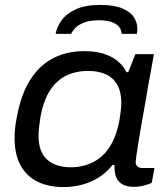

<svg xmlns="http://www.w3.org/2000/svg" viewBox="-20 -745 676 777"><path d="M237 12Q175 12 130.5 -10.5Q86 -33 62.5 -77Q39 -121 39 -187Q39 -213 42.5 -238Q46 -263 52 -290Q70 -375 107.5 -430Q145 -485 199 -511.5Q253 -538 321 -538Q362 -538 394.5 -529Q427 -520 452 -501Q477 -482 492 -453H499L528 -526H603L581 -405Q574 -363 566.5 -320.5Q559 -278 552 -239Q545 -200 540 -168Q535 -136 532 -115.5Q529 -95 529 -90Q529 -78 536 -71.5Q543 -65 558 -65H605L594 -5Q584 0 564 5.5Q544 11 520 11Q490 11 471.5 -1.5Q453 -14 447 -37Q445 -46 444 -56Q443 -66 443 -77L436 -78Q399 -32 347.5 -10Q296 12 237 12ZM268 -68Q301 -68 332.5 -78.5Q364 -89 390 -111Q416 -133 434.5 -169Q453 -205 463 -256Q466 -274 467.5 -287Q469 -300 470 -310Q471 -320 471 -329Q471 -372 455 -401Q439 -430 409 -444Q379 -458 336 -458Q288 -458 249 -439.5Q210 -421 183 -380Q156 -339 144 -273Q141 -252 139 -238Q137 -224 136.5 -213.5Q136 -203 136 -194Q136 -131 170.5 -99.5Q205 -68 268 -68ZM385 -725Q442 -725 475 -711Q508 -697 522 -675Q536 -653 536 -628Q536 -623 535.5 -618Q535 -613 534 -608H472Q472 -625 461 -637.5Q450 -650 429.5 -656.5Q409 -663 380 -663Q343 -663 319.5 -653.5Q296 -644 284.5 -631.5Q273 -619 268 -608H205Q210 -636 229.5 -663Q249 -690 287 -707.5Q325 -725 385 -725Z"/></svg>

Font: Archivo SemiExpanded
Style: Italic
Weight: 400
Width: 6
Italic angle: -10°
Designer: Hector Gatti
Foundry: Omnibus-Type
Version: Version 2.001